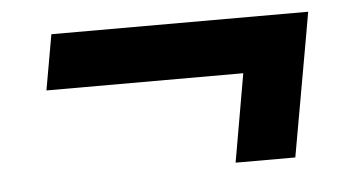

<svg xmlns="http://www.w3.org/2000/svg" viewBox="-33 -496 651 371"><g transform="rotate(-5 293.0 -310.0)"><path d="M58.6 -341.8H440.4L410.6 -170.9H526.4L566.9 -398.9L575.7 -449.2H77.6Z"/></g></svg>

Font: Cascadia Code SemiBold
Style: Italic
Weight: 600
Italic angle: -10°
Monospace: yes
Designer: Aaron Bell
Foundry: Saja Typeworks
Version: Version 2404.023